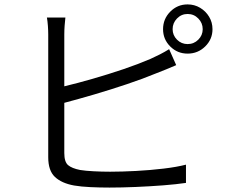

<svg xmlns="http://www.w3.org/2000/svg" viewBox="-20 -826 1040 863"><path d="M755.9 -694.8Q755.9 -667.5 775.6 -647.7Q795.4 -627.9 823.2 -627.9Q851.6 -627.9 871.3 -647.7Q891.1 -667.5 891.1 -694.8Q891.1 -722.7 871.3 -742.9Q851.6 -763.2 823.2 -763.2Q795.4 -763.2 775.6 -742.9Q755.9 -722.7 755.9 -694.8ZM712.9 -694.8Q712.9 -740.7 745.1 -773.4Q777.3 -806.2 823.2 -806.2Q854 -806.2 879.4 -791Q904.8 -775.9 919.9 -750.7Q935.1 -725.6 935.1 -694.8Q935.1 -649.4 902.3 -617.2Q869.6 -585 823.2 -585Q777.3 -585 745.1 -617.2Q712.9 -649.4 712.9 -694.8ZM273.9 -747.1Q272 -730.5 270.5 -710.9Q269 -691.4 269 -670.9V-438Q328.1 -452.1 397.7 -472.2Q467.3 -492.2 534.9 -515.1Q602.5 -538.1 655.8 -561Q677.7 -570.8 699.2 -581.8Q720.7 -592.8 740.2 -605L772 -533.2Q752 -524.9 727.8 -514.6Q703.6 -504.4 681.2 -496.1Q623.5 -472.2 550.8 -447.8Q478 -423.3 404.1 -401.6Q330.1 -379.9 269 -363.8V-138.2Q269 -98.1 286.1 -83.7Q303.2 -69.3 339.8 -62Q363.8 -58.1 400.6 -56.2Q437.5 -54.2 475.1 -54.2Q527.8 -54.2 591.6 -57.6Q655.3 -61 714.8 -68.1Q774.4 -75.2 815.9 -85.9V-3.9Q773.4 2.4 713.6 7.1Q653.8 11.7 590.1 14.4Q526.4 17.1 472.2 17.1Q428.7 17.1 386.7 15.1Q344.7 13.2 313 7.8Q256.8 -2.4 226.8 -30.8Q196.8 -59.1 196.8 -119.1V-670.9Q196.8 -689 195.3 -709.7Q193.8 -730.5 190.9 -747.1Z"/></svg>

Font: Shanggu Mono N
Style: Regular
Weight: 350
Designer: GuiWonder
Version: Version 1.021